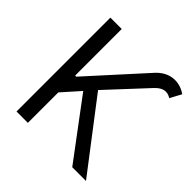

<svg xmlns="http://www.w3.org/2000/svg" viewBox="-190 -894 1052 1052"><g transform="rotate(45 336.0 -368.0)"><path d="M88.1 0H176.1V-235.8L267 -338.1L519.9 0H626.4L321 -399.1L528.4 -622.2C564.6 -661.2 596.6 -663.4 627.8 -643.5L663.4 -708.8C605.1 -750 529.8 -747.2 473 -684.7L184.7 -366.5H176.1V-727.3H88.1Z"/></g></svg>

Font: Magic Ui Pro
Style: Regular
Weight: 400
Designer: Stefan Endress, Andreas Faust
Version: Version 1.000;FEAKit 1.0